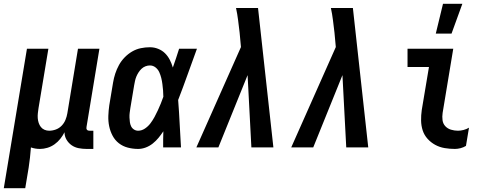

<svg xmlns="http://www.w3.org/2000/svg" viewBox="-53 -777 2573 1012"><path d="M-33 215 89 -520H202L150 -207Q148 -194 146.5 -180.5Q145 -167 146 -154Q147 -141 151 -129Q155 -117 162.5 -107.5Q170 -98 181.5 -93Q193 -88 206 -88Q224 -88 241.5 -94.5Q259 -101 272 -114.5Q285 -128 292 -145Q299 -162 302 -180L358 -520H471L403 -108Q402 -104 402.5 -100Q403 -96 405.5 -93Q408 -90 411.5 -89Q415 -88 419 -88H439V8H403Q382 8 361.5 4Q341 0 324.5 -11.5Q308 -23 297.5 -41Q287 -59 287 -80Q278 -62 265 -45.5Q252 -29 234.5 -16.5Q217 -4 197 2Q177 8 158 8Q145 8 133 6Q121 4 110 0Q108 27 105 54Q102 81 98 107L80 215Z M675 8Q647 8 620.5 1Q594 -6 573.5 -22Q553 -38 540.5 -61.5Q528 -85 522.5 -111.5Q517 -138 518 -166Q519 -194 523 -222L543 -342Q547 -366 554.5 -389Q562 -412 574 -434Q586 -456 604 -474.5Q622 -493 643.5 -505.5Q665 -518 689 -523Q713 -528 737 -528Q760 -528 781 -519.5Q802 -511 817 -496Q832 -481 842 -461.5Q852 -442 858 -421Q867 -446 875 -470.5Q883 -495 891 -520H985Q960 -452 936 -384.5Q912 -317 886 -250Q891 -187 894 -124.5Q897 -62 901 0H807Q807 -21 807 -42.5Q807 -64 808 -85Q796 -67 782.5 -50.5Q769 -34 752 -20.5Q735 -7 715 0.5Q695 8 675 8ZM675 -88Q694 -88 711 -99.5Q728 -111 740 -127Q752 -143 761.5 -160.5Q771 -178 779 -195.5Q787 -213 794.5 -231Q802 -249 808 -267Q808 -284 806.5 -300.5Q805 -317 803 -333.5Q801 -350 797 -366Q793 -382 786.5 -396.5Q780 -411 767 -421.5Q754 -432 737 -432Q725 -432 713.5 -427.5Q702 -423 693 -414.5Q684 -406 677 -395Q670 -384 665.5 -373Q661 -362 658.5 -350Q656 -338 654 -327L634 -207Q632 -194 630.5 -182Q629 -170 629.5 -157.5Q630 -145 631.5 -133.5Q633 -122 638 -111.5Q643 -101 653 -94.5Q663 -88 675 -88Z M982 0 1217 -529 1210 -605Q1206 -638 1202 -670.5Q1198 -703 1191 -735H1307L1388 0H1272L1252 -381L1098 0Z M1482 0 1717 -529 1710 -605Q1706 -638 1702 -670.5Q1698 -703 1691 -735H1807L1888 0H1772L1752 -381L1598 0Z M2345 8Q2317 8 2290.5 3.5Q2264 -1 2241 -13.5Q2218 -26 2200.5 -45.5Q2183 -65 2175 -89.5Q2167 -114 2166.5 -141.5Q2166 -169 2170 -197L2208 -424H2095V-520H2336L2280 -182Q2277 -162 2279.5 -143.5Q2282 -125 2294 -112Q2306 -99 2324 -93.5Q2342 -88 2361 -88Q2375 -88 2390.5 -92Q2406 -96 2419 -104L2403 -8Q2390 0 2374.5 4Q2359 8 2345 8ZM2244 -600 2282 -757H2384L2327 -600Z"/></svg>

Font: Iosevka Oblique
Style: Bold
Weight: 700
Italic angle: -9°
Monospace: yes
Designer: Belleve Invis
Foundry: Belleve Invis
Version: Version 32.5.0; ttfautohint (v1.8.4)